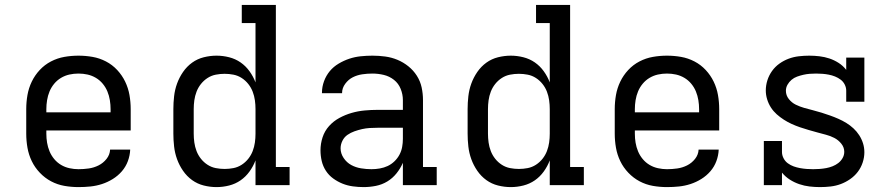

<svg xmlns="http://www.w3.org/2000/svg" viewBox="-20 -755 3640 783"><path d="M300 8Q271 8 242.5 3Q214 -2 188.5 -15.5Q163 -29 142.5 -50.5Q122 -72 109.5 -98Q97 -124 92 -152.5Q87 -181 87 -210V-310Q87 -339 92 -367.5Q97 -396 109.5 -422Q122 -448 142 -469.5Q162 -491 188 -504.5Q214 -518 242.5 -523Q271 -528 300 -528Q329 -528 357.5 -523Q386 -518 412 -504.5Q438 -491 458 -469.5Q478 -448 490.5 -422Q503 -396 508 -367.5Q513 -339 513 -310V-223H169V-210Q169 -191 172 -173Q175 -155 182 -138Q189 -121 201 -106.5Q213 -92 229 -82.5Q245 -73 263.5 -69Q282 -65 300 -65Q321 -65 342 -68Q363 -71 382 -80.5Q401 -90 414.5 -107Q428 -124 429 -145H511Q510 -121 501.5 -98Q493 -75 477 -56.5Q461 -38 440 -25Q419 -12 396 -4.5Q373 3 349 5.5Q325 8 300 8ZM431 -297V-310Q431 -328 428 -346.5Q425 -365 418 -382Q411 -399 399 -413.5Q387 -428 371 -437.5Q355 -447 337 -451Q319 -455 300 -455Q281 -455 263 -451Q245 -447 229 -437.5Q213 -428 201 -413.5Q189 -399 182 -382Q175 -365 172 -346.5Q169 -328 169 -310V-297Z M863 8Q837 8 811 1.5Q785 -5 763.5 -20.5Q742 -36 726.5 -58.5Q711 -81 702 -106Q693 -131 690 -157.5Q687 -184 687 -210V-310Q687 -336 690 -362.5Q693 -389 702 -414Q711 -439 726.5 -461.5Q742 -484 763.5 -499.5Q785 -515 811 -521.5Q837 -528 863 -528Q889 -528 914.5 -521.5Q940 -515 961 -500.5Q982 -486 997.5 -464.5Q1013 -443 1022 -419V-661H966V-735H1105V-74H1161V0H1022V-101Q1013 -77 997.5 -55.5Q982 -34 961 -19.5Q940 -5 914.5 1.5Q889 8 863 8ZM896 -66Q914 -66 932 -69.5Q950 -73 965.5 -83Q981 -93 992.5 -107.5Q1004 -122 1010.5 -139Q1017 -156 1019.5 -174Q1022 -192 1022 -210V-310Q1022 -328 1019.5 -346Q1017 -364 1010.5 -381Q1004 -398 992.5 -412.5Q981 -427 965.5 -437Q950 -447 932 -450.5Q914 -454 896 -454Q878 -454 860 -450.5Q842 -447 826.5 -437Q811 -427 799.5 -412.5Q788 -398 781.5 -381Q775 -364 772.5 -346Q770 -328 770 -310V-210Q770 -192 772.5 -174Q775 -156 781.5 -139Q788 -122 799.5 -107.5Q811 -93 826.5 -83Q842 -73 860 -69.5Q878 -66 896 -66Z M1463 8Q1441 8 1419 5Q1397 2 1377 -6Q1357 -14 1339 -27Q1321 -40 1309 -58.5Q1297 -77 1292 -98.5Q1287 -120 1287 -142Q1287 -169 1295.5 -195Q1304 -221 1322 -241Q1340 -261 1364 -274Q1388 -287 1414 -294.5Q1440 -302 1467 -304.5Q1494 -307 1520 -307H1623V-347Q1623 -370 1614 -392.5Q1605 -415 1586.5 -429.5Q1568 -444 1545 -449.5Q1522 -455 1499 -455Q1478 -455 1457.5 -452Q1437 -449 1419 -440Q1401 -431 1388 -413.5Q1375 -396 1375 -376V-375H1293V-377Q1293 -401 1301.5 -424Q1310 -447 1325 -465Q1340 -483 1361 -495.5Q1382 -508 1404.5 -515.5Q1427 -523 1451 -525.5Q1475 -528 1499 -528Q1525 -528 1551 -524.5Q1577 -521 1601 -511Q1625 -501 1645.5 -484.5Q1666 -468 1680 -446Q1694 -424 1699.5 -398.5Q1705 -373 1705 -347V-74H1761V0H1623V-91Q1613 -68 1597 -48Q1581 -28 1559.5 -15Q1538 -2 1513 3Q1488 8 1463 8ZM1495 -65Q1512 -65 1529 -68Q1546 -71 1561 -78Q1576 -85 1588.5 -97Q1601 -109 1609 -124Q1617 -139 1620 -155.5Q1623 -172 1623 -189V-234H1521Q1504 -234 1488 -233Q1472 -232 1456.5 -228.5Q1441 -225 1425.5 -219.5Q1410 -214 1397 -205Q1384 -196 1376.5 -181Q1369 -166 1369 -150Q1369 -129 1381.5 -110.5Q1394 -92 1412.5 -82Q1431 -72 1452.5 -68.5Q1474 -65 1495 -65Z M2063 8Q2037 8 2011 1.5Q1985 -5 1963.5 -20.5Q1942 -36 1926.5 -58.5Q1911 -81 1902 -106Q1893 -131 1890 -157.5Q1887 -184 1887 -210V-310Q1887 -336 1890 -362.5Q1893 -389 1902 -414Q1911 -439 1926.5 -461.5Q1942 -484 1963.5 -499.5Q1985 -515 2011 -521.5Q2037 -528 2063 -528Q2089 -528 2114.5 -521.5Q2140 -515 2161 -500.5Q2182 -486 2197.5 -464.5Q2213 -443 2222 -419V-661H2166V-735H2305V-74H2361V0H2222V-101Q2213 -77 2197.5 -55.5Q2182 -34 2161 -19.5Q2140 -5 2114.5 1.5Q2089 8 2063 8ZM2096 -66Q2114 -66 2132 -69.5Q2150 -73 2165.5 -83Q2181 -93 2192.5 -107.5Q2204 -122 2210.5 -139Q2217 -156 2219.5 -174Q2222 -192 2222 -210V-310Q2222 -328 2219.5 -346Q2217 -364 2210.5 -381Q2204 -398 2192.5 -412.5Q2181 -427 2165.5 -437Q2150 -447 2132 -450.5Q2114 -454 2096 -454Q2078 -454 2060 -450.5Q2042 -447 2026.5 -437Q2011 -427 1999.5 -412.5Q1988 -398 1981.5 -381Q1975 -364 1972.5 -346Q1970 -328 1970 -310V-210Q1970 -192 1972.5 -174Q1975 -156 1981.5 -139Q1988 -122 1999.5 -107.5Q2011 -93 2026.5 -83Q2042 -73 2060 -69.5Q2078 -66 2096 -66Z M2700 8Q2671 8 2642.5 3Q2614 -2 2588.5 -15.5Q2563 -29 2542.5 -50.5Q2522 -72 2509.5 -98Q2497 -124 2492 -152.5Q2487 -181 2487 -210V-310Q2487 -339 2492 -367.5Q2497 -396 2509.5 -422Q2522 -448 2542 -469.5Q2562 -491 2588 -504.5Q2614 -518 2642.5 -523Q2671 -528 2700 -528Q2729 -528 2757.5 -523Q2786 -518 2812 -504.5Q2838 -491 2858 -469.5Q2878 -448 2890.5 -422Q2903 -396 2908 -367.5Q2913 -339 2913 -310V-223H2569V-210Q2569 -191 2572 -173Q2575 -155 2582 -138Q2589 -121 2601 -106.5Q2613 -92 2629 -82.5Q2645 -73 2663.5 -69Q2682 -65 2700 -65Q2721 -65 2742 -68Q2763 -71 2782 -80.5Q2801 -90 2814.5 -107Q2828 -124 2829 -145H2911Q2910 -121 2901.5 -98Q2893 -75 2877 -56.5Q2861 -38 2840 -25Q2819 -12 2796 -4.5Q2773 3 2749 5.5Q2725 8 2700 8ZM2831 -297V-310Q2831 -328 2828 -346.5Q2825 -365 2818 -382Q2811 -399 2799 -413.5Q2787 -428 2771 -437.5Q2755 -447 2737 -451Q2719 -455 2700 -455Q2681 -455 2663 -451Q2645 -447 2629 -437.5Q2613 -428 2601 -413.5Q2589 -399 2582 -382Q2575 -365 2572 -346.5Q2569 -328 2569 -310V-297Z M3324 8Q3303 8 3281.5 5.5Q3260 3 3239.5 -4Q3219 -11 3201 -22.5Q3183 -34 3169 -51V0H3095V-180H3169V-135Q3169 -122 3175.5 -109.5Q3182 -97 3193 -89Q3204 -81 3216.5 -76.5Q3229 -72 3242.5 -69.5Q3256 -67 3269.5 -66Q3283 -65 3296 -65Q3309 -65 3322.5 -66Q3336 -67 3349.5 -69.5Q3363 -72 3375.5 -77Q3388 -82 3398.5 -90Q3409 -98 3416 -110Q3423 -122 3423 -136Q3423 -154 3411 -169Q3399 -184 3382.5 -192.5Q3366 -201 3348.5 -205.5Q3331 -210 3313 -215Q3295 -220 3277.5 -225Q3260 -230 3242.5 -236Q3225 -242 3208.5 -249.5Q3192 -257 3176.5 -267Q3161 -277 3147.5 -289Q3134 -301 3124 -316.5Q3114 -332 3108.5 -350Q3103 -368 3103 -386Q3103 -407 3109.5 -427.5Q3116 -448 3128.5 -465.5Q3141 -483 3158.5 -495.5Q3176 -508 3196 -515.5Q3216 -523 3237.5 -525.5Q3259 -528 3280 -528Q3301 -528 3322 -525.5Q3343 -523 3362.5 -516.5Q3382 -510 3400 -498.5Q3418 -487 3431 -470V-520H3505V-340H3431V-385Q3431 -398 3425 -410Q3419 -422 3408.5 -430Q3398 -438 3385.5 -443Q3373 -448 3360 -450.5Q3347 -453 3334 -454Q3321 -455 3308 -455Q3295 -455 3282 -454Q3269 -453 3256 -450Q3243 -447 3230.5 -442.5Q3218 -438 3208 -429.5Q3198 -421 3191.5 -409.5Q3185 -398 3185 -385Q3185 -366 3197 -351Q3209 -336 3225.5 -328Q3242 -320 3259.5 -315Q3277 -310 3295 -305.5Q3313 -301 3330.5 -295.5Q3348 -290 3365 -284Q3382 -278 3399 -270.5Q3416 -263 3431.5 -253.5Q3447 -244 3460.5 -231.5Q3474 -219 3484 -203.5Q3494 -188 3499.5 -170.5Q3505 -153 3505 -134Q3505 -113 3498 -92Q3491 -71 3478 -54Q3465 -37 3447 -24.5Q3429 -12 3409 -4.5Q3389 3 3367.5 5.5Q3346 8 3324 8Z"/></svg>

Font: Iosevka HT Extended
Style: Regular
Weight: 400
Width: 7
Monospace: yes
Designer: Belleve Invis
Foundry: Belleve Invis
Version: Version 32.3.0; ttfautohint (v1.8.4)